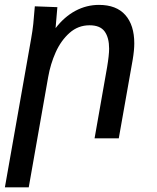

<svg xmlns="http://www.w3.org/2000/svg" viewBox="-38 -580 658 805"><path d="M108 -553.5 202.5 -550 195 -462Q232 -510 278.5 -534.8Q325 -559.5 377 -559.5Q450 -559.5 487.5 -517Q525 -474.5 525 -398Q525 -369.5 518.5 -330.5L460 0H358.5L411 -298Q419.5 -349 419.5 -376Q419.5 -422 400.8 -448Q382 -474 337.5 -474Q289.5 -474 253.5 -442Q217.5 -410 195.5 -360.8Q173.5 -311.5 164 -257L82.5 205.5H-17.5L92.5 -417.5Q98.5 -451 101.5 -479.5Q104.5 -508 108 -553.5Z"/></svg>

Font: JuliaMono MediumItalic
Style: Regular
Weight: 500
Italic angle: -9°
Monospace: yes
Designer: cormullion
Foundry: corm
Version: Version 0.049; ttfautohint (v1.8.4)